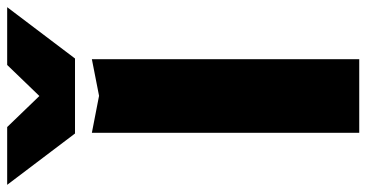

<svg xmlns="http://www.w3.org/2000/svg" viewBox="-352 -593 1021 535"><g transform="rotate(-90 158.5 -325.5)"><path d="M56 -580 159 -560 261 -580V165H56ZM263 -627H54L-89 -816H72L206 -677H111L245 -816H406Z"/></g></svg>

Font: Unbounded
Style: Bold
Weight: 700
Designer: Luke Prowse, Jean-Baptiste Morizot, Fátima Lázaro, Florian Runge
Foundry: NaN
Version: Version 1.700